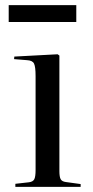

<svg xmlns="http://www.w3.org/2000/svg" viewBox="-20 -730 364 750"><path d="M40 0V-12L93 -18Q109 -20 114 -30Q119 -40 119 -66V-433Q119 -469 113 -481.5Q107 -494 85 -495L35 -499L36 -509L205 -518L212 -513V-62Q212 -39 217 -30Q222 -21 237 -19L295 -11V0ZM14 -644V-710H278V-644Z"/></svg>

Font: Display Regular
Style: Regular
Weight: 400
Designer: Latin by Veronika Burian and Jose Scaglione. Greek by Irene Vlachou. Cyrillic by Vera Evstafieva.
Foundry: TypeTogether
Version: Version 3.002